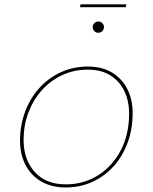

<svg xmlns="http://www.w3.org/2000/svg" viewBox="-20 -838 690 867"><path d="M277 8.5Q213 8.5 166.8 -18.2Q120.5 -45 95.5 -92.5Q70.5 -140 70.5 -203Q70.5 -272.5 93.2 -333.2Q116 -394 157 -439.8Q198 -485.5 254.2 -511.5Q310.5 -537.5 377 -537.5Q441.5 -537.5 486.8 -509.8Q532 -482 555.5 -434.8Q579 -387.5 579 -328.5Q579 -254.5 556 -192.8Q533 -131 492 -86Q451 -41 396 -16.2Q341 8.5 277 8.5ZM277 -5.5Q357.5 -5.5 422.2 -46Q487 -86.5 525 -158.5Q563 -230.5 563 -325Q563 -382 541.5 -426.8Q520 -471.5 478.5 -497.5Q437 -523.5 377 -523.5Q314 -523.5 260.8 -498.8Q207.5 -474 168.5 -430Q129.5 -386 108 -328.8Q86.5 -271.5 86.5 -206Q86.5 -117.5 136.8 -61.5Q187 -5.5 277 -5.5ZM424 -690Q413.5 -690 406 -697.5Q398.5 -705 398.5 -715.5Q398.5 -722.5 402 -728.2Q405.5 -734 411.2 -737.5Q417 -741 424 -741Q434.5 -741 442 -733.5Q449.5 -726 449.5 -715.5Q449.5 -708.5 446 -702.8Q442.5 -697 436.8 -693.5Q431 -690 424 -690ZM341 -805.5 344 -818.5H550.5L547.5 -805.5Z"/></svg>

Font: Epilogue Thin
Style: Italic
Weight: 250
Italic angle: -12°
Designer: Tyler Finck
Foundry: Etcetera Type Co
Version: Version 2.112